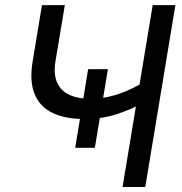

<svg xmlns="http://www.w3.org/2000/svg" viewBox="-20 -748 728 768"><path d="M316.4 -272Q242.2 -272 191.2 -295.9Q140.1 -319.8 118.7 -371.1Q97.2 -422.4 110.8 -503.9L147.9 -727.5H239.3L202.1 -504.4Q193.4 -451.2 208.5 -417.7Q223.6 -384.3 257.6 -368.7Q291.5 -353 338.9 -353Q400.4 -353 458.5 -373.5Q516.6 -394 568.4 -428.2L553.7 -337.4Q502.4 -309.1 444.3 -290.5Q386.2 -272 316.4 -272ZM470.2 0 590.8 -727.5H681.6L561 0ZM280.8 -156.7 332.5 -471.2H411.6L359.4 -156.7Z"/></svg>

Font: Inter 20pt
Style: Italic
Weight: 400
Italic angle: -9.3988°
Version: Version 4.001;git-66647c0bb